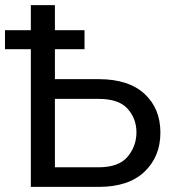

<svg xmlns="http://www.w3.org/2000/svg" viewBox="-41 -731 689 751"><path d="M345.2 0H79.6V-538.6H-21.5V-612.8H79.6V-710.9H173.8V-612.8H289.6V-538.6H173.8V-421.4H347.2Q462.9 -420.9 524.7 -363.5Q586.4 -306.2 586.4 -212.4Q586.4 -118.7 524.2 -59.3Q461.9 0 345.2 0ZM173.8 -76.7H345.2Q423.8 -76.7 458.3 -118.2Q492.7 -159.7 492.7 -213.4Q492.7 -266.6 458.3 -305.4Q423.8 -344.2 345.2 -344.2H173.8Z"/></svg>

Font: LXGW WenKai GB Screen
Style: Regular
Weight: 400
Designer: LXGW / Fontworks Inc.
Foundry: LXGW / Fontworks Inc.
Version: Version 1.321;February 19, 2024;FontCreator 14.0.0.2901 64-b